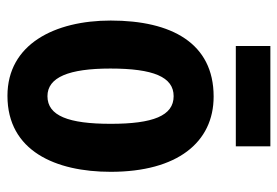

<svg xmlns="http://www.w3.org/2000/svg" viewBox="-138 -616 763 528"><g transform="rotate(90 244.0 -351.5)"><path d="M382 -713H106V-618H382ZM452 -274C452 -457 371 -557 245 -557C98 -557 36 -441 36 -274C36 -120 101 10 243 10C395 10 452 -123 452 -274ZM168 -273C168 -391 191 -447 244 -447C298 -447 320 -390 320 -274C320 -158 298 -100 244 -100C192 -100 168 -159 168 -273Z"/></g></svg>

Font: Noto Sans Thai Looped ExtraCondensed
Style: Bold
Weight: 700
Width: 2
Designer: Sasikarn Vongin, Ben Mitchell
Foundry: The Fontpad Ltd
Version: Version 1.001